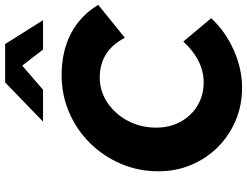

<svg xmlns="http://www.w3.org/2000/svg" viewBox="-130 -844 984 765"><g transform="rotate(-90 362.5 -462.0)"><path d="M395 10Q325 10 264.5 -15.5Q204 -41 158.5 -86.5Q113 -132 87.5 -192.5Q62 -253 62 -323Q62 -403 92 -473Q122 -543 174.5 -596Q227 -649 296.5 -679Q366 -709 445 -709Q540 -709 611.5 -671.5Q683 -634 725 -563L594 -457Q542 -557 436 -557Q381 -557 335.5 -526.5Q290 -496 263 -445Q236 -394 236 -332Q236 -278 259.5 -235Q283 -192 324 -167.5Q365 -143 416 -143Q504 -143 579 -224L672 -113Q619 -56 544.5 -23Q470 10 395 10ZM260 -783 416 -934H569L664 -783H547L483 -866L387 -783Z"/></g></svg>

Font: Red Hat Text
Style: Bold Italic
Weight: 700
Italic angle: -12°
Designer: Pentagram, MCKL
Foundry: Pentagram, MCKL
Version: Version 1.023; ttfautohint (v1.8.3)